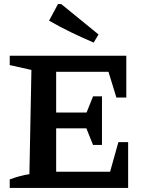

<svg xmlns="http://www.w3.org/2000/svg" viewBox="-20 -927 728 947"><path d="M564 -226H612V0H28V-42Q75 -60 125 -68L135 -582L28 -606V-652H603V-446H554L515 -573H257V-372H407L439 -452H483V-212H439L406 -294H257V-80H523ZM442 -717Q386 -741 331 -767.5Q276 -794 222 -825L266 -907H282L466 -757Z"/></svg>

Font: Piazzolla SC SemiBold
Style: Regular
Weight: 600
Designer: Juan Pablo del Peral
Foundry: Huerta Tipografica
Version: Version 1.330